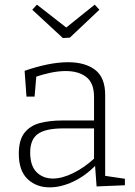

<svg xmlns="http://www.w3.org/2000/svg" viewBox="-20 -800 580 827"><path d="M433 -31 423 -44 518 -30V-2L396 3L389 -93L394 -90Q349 -43 296 -18Q243 7 194 7Q136 7 98.5 -29Q61 -65 61 -138Q61 -197 85.5 -228Q110 -259 152 -270Q194 -281 247 -281H393L385 -273V-383Q385 -442 352 -468Q319 -494 263 -494Q233 -494 199 -487Q165 -480 127 -467L137 -479L129 -384H94L86 -495Q138 -513 185 -522.5Q232 -532 273 -532Q347 -532 390 -499Q433 -466 433 -391ZM110 -143Q110 -86 137.5 -58.5Q165 -31 208 -31Q248 -31 296.5 -55Q345 -79 390 -121L385 -105V-255L393 -247H254Q176 -247 143 -223Q110 -199 110 -143ZM388 -780 408 -758 281 -638 251 -636 119 -758 139 -780 280 -670H251Z"/></svg>

Font: Bitter Thin Light
Style: Regular
Weight: 300
Version: Version 2.002